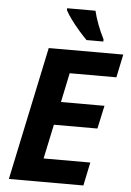

<svg xmlns="http://www.w3.org/2000/svg" viewBox="-61 -979 699 1024"><g transform="rotate(5 288.0 -467.0)"><path d="M26 0 177 -714H576L550 -590H300L267 -433H500L473 -309H240L201 -125H451L425 0ZM374 -774Q354 -794 331 -820.5Q308 -847 288 -874Q268 -901 256 -924V-934H408Q416 -900 430.5 -861.5Q445 -823 464 -786V-774Z"/></g></svg>

Font: Noto IKEA Latin
Style: Bold Italic
Weight: 700
Italic angle: -12°
Designer: Monotype Design Team
Foundry: Monotype Imaging Inc.
Version: Version 1.0